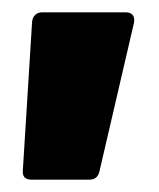

<svg xmlns="http://www.w3.org/2000/svg" viewBox="-20 -180 257 311"><path d="M31 111H125C134 111 139 106 141 98L197 -143C199 -154 194 -160 184 -160H48C39 -160 33 -154 32 -145L17 96C16 106 21 111 31 111Z"/></svg>

Font: Barlow Condensed Black
Style: Regular
Weight: 900
Width: 3
Designer: Jeremy Tribby
Foundry: Tribby Type
Version: Version 1.422;hotconv 1.0.109;makeotfexe 2.5.65596